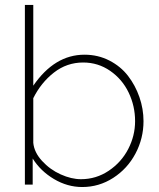

<svg xmlns="http://www.w3.org/2000/svg" viewBox="-20 -750 647 780"><path d="M112.8 -106V0H81.1V-730H115.2V-401.9Q201.7 -527.8 323.2 -527.8Q377.9 -527.8 424.1 -504.2Q470.2 -480.5 500 -441.9Q529.8 -403.3 546.4 -355.5Q563 -307.6 563 -257.8Q563 -187.5 530.3 -126Q497.6 -64.5 439.9 -27.3Q382.3 9.8 314 9.8Q253.9 9.8 199.2 -22.7Q144.5 -55.2 112.8 -106ZM528.8 -257.8Q528.8 -319.3 502.7 -373.8Q476.6 -428.2 427.5 -462.2Q378.4 -496.1 317.9 -496.1Q251.5 -496.1 199 -455.1Q146.5 -414.1 115.2 -351.1V-169.9Q118.7 -131.3 150.9 -96.2Q183.1 -61 226.6 -41.5Q270 -22 309.1 -22Q370.6 -22 421.9 -56.4Q473.1 -90.8 501 -144.8Q528.8 -198.7 528.8 -257.8Z"/></svg>

Font: Rawline ExtraLight
Style: Regular
Weight: 275
Designer: Matt McInerney, Pablo Impallari, Rodrigo Fuenzalida
Foundry: Matt McInerney, Pablo Impallari, Rodrigo Fuenzalida
Version: Version 4.020;PS 004.020;hotconv 1.0.88;makeotf.lib2.5.64775